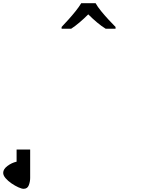

<svg xmlns="http://www.w3.org/2000/svg" viewBox="-189 -964 940 1203"><path d="M-41 219Q-53 219 -74 209.5Q-95 200 -117 185Q-139 170 -154 152.5Q-169 135 -169 119Q-169 96 -142.5 76Q-116 56 -85 49V-27H0V151Q0 174 -8.5 196.5Q-17 219 -41 219ZM410 -944Q422 -922 444.5 -894.5Q467 -867 491.5 -840.5Q516 -814 535 -795V-784H473Q447 -800 419 -823.5Q391 -847 364 -874Q337 -847 310 -824Q283 -801 257 -784H197V-795Q216 -815 239.5 -841Q263 -867 285 -894.5Q307 -922 320 -944Z"/></svg>

Font: Noto Sans Sharada
Style: Regular
Weight: 400
Designer: Monotype Design Team
Foundry: Monotype Imaging Inc.
Version: Version 2.006; ttfautohint (v1.8.4.7-5d5b)